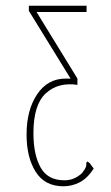

<svg xmlns="http://www.w3.org/2000/svg" viewBox="-20 -477 390 672"><path d="M202 175Q137 175 105 124.5Q73 74 73 -6Q73 -92 110 -147Q147 -202 210 -202H227L81 -439V-457H283V-435H108L251 -202V-180Q184 -190 140.5 -150.5Q97 -111 97 -11Q97 64 122 109Q147 154 205 154Q224 154 239 147.5Q254 141 267 129Q277 116 280 109Q283 102 282 93L286 88L294 94L308 113Q286 147 259 161Q232 175 202 175Z"/></svg>

Font: Inconsolata ExtraCondensed ExtraLight
Style: Regular
Weight: 200
Width: 2
Monospace: yes
Designer: Raph Levien, Cyreal, Brenton Simpson
Foundry: Raph Levien, Cyreal, Google
Version: Version 3.001; ttfautohint (v1.8.2.53-6de2)